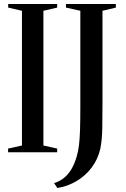

<svg xmlns="http://www.w3.org/2000/svg" viewBox="-20 -763 630 962"><path d="M90 -34V-709L21 -725V-743H266.5V-725L197.5 -709V-34L266.5 -18.5V0H20.5V-18.5ZM251 154.5Q279 146 300.8 128.2Q322.5 110.5 338.2 83.8Q354 57 364.5 20.5Q372 -5.5 375.8 -36.5Q379.5 -67.5 381 -112.8Q382.5 -158 382.5 -226V-709L310.5 -725V-743H560.5V-725L493.5 -709V-248.5Q493.5 -183.5 492.5 -122.2Q491.5 -61 482.5 -17.5Q470.5 35.5 439 77Q407.5 118.5 362.8 144.8Q318 171 267.5 179Z"/></svg>

Font: Merriweather 144pt
Style: Regular
Weight: 400
Version: Version 2.100